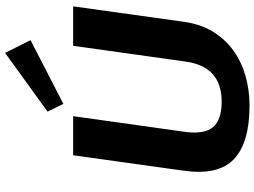

<svg xmlns="http://www.w3.org/2000/svg" viewBox="-146 -868 1024 773"><g transform="rotate(-90 366.5 -482.0)"><path d="M327.7 10.1Q177.4 10.1 111.7 -52.8Q46 -115.7 65 -253.2L127.4 -700H284.8L221.4 -248Q211.5 -171.7 240.5 -136.9Q269.6 -102.1 343.4 -102.1Q484.9 -102.1 504.7 -248L568.1 -700H727L664.6 -253.2Q655.1 -185.9 624.5 -136.5Q594 -87.1 548.5 -54.5Q502.9 -21.9 446.1 -5.9Q389.3 10.1 327.7 10.1ZM590.9 -871.6 334.3 -739.4 303 -802.9 539.5 -974Z"/></g></svg>

Font: Pathway Extreme 8pt Thin 12pt
Style: Italic
Weight: 100
Italic angle: -8°
Version: Version 1.001;gftools[0.9.26]